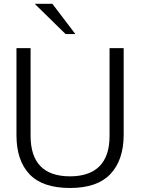

<svg xmlns="http://www.w3.org/2000/svg" viewBox="-20 -959 767 990"><path d="M318.4 -783.2 158.7 -939.5H250L368.7 -783.2ZM340.8 10.3Q199.7 10.3 132.3 -60.5Q64.9 -131.3 64.9 -262.2V-710.9H137.7V-259.3Q137.7 -49.8 341.3 -49.8Q440.9 -49.8 492.9 -101.8Q544.9 -153.8 544.9 -258.3V-710.9H617.7V-262.7Q617.2 -132.3 548.3 -60.5Q480.5 10.3 340.8 10.3Z"/></svg>

Font: Ride Light
Style: Regular
Weight: 300
Version: Version 3.000